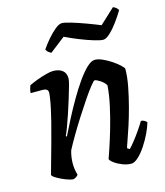

<svg xmlns="http://www.w3.org/2000/svg" viewBox="-107 -792 753 874"><g transform="rotate(-15 269.5 -355.0)"><path d="M132 0Q119 0 97 -8.5Q75 -17 57 -27.5Q39 -38 37 -45Q42 -64 52.5 -101Q63 -138 76 -185Q89 -232 101 -279Q108 -307 114 -334.5Q120 -362 123 -382.5Q126 -403 126 -409Q126 -419 120 -424Q114 -429 97 -429H44Q44 -438 47 -448Q50 -458 52 -464Q66 -471 88.5 -479.5Q111 -488 133 -494Q155 -500 168 -500Q195 -500 211.5 -487.5Q228 -475 228 -449Q228 -440 221 -415Q214 -390 204 -357.5Q194 -325 183 -292Q172 -259 162.5 -234Q153 -209 148 -199L152 -195Q169 -230 190 -270.5Q211 -311 234.5 -351.5Q258 -392 281.5 -425.5Q305 -459 326.5 -479.5Q348 -500 365 -500Q380 -500 400.5 -491Q421 -482 440.5 -469Q460 -456 473.5 -443.5Q487 -431 489 -425Q489 -388 480.5 -343.5Q472 -299 460 -253.5Q448 -208 435.5 -169.5Q423 -131 413.5 -105Q404 -79 403 -73L414 -66Q424 -76 439.5 -95.5Q455 -115 470.5 -137.5Q486 -160 496 -177Q505 -177 512.5 -172.5Q520 -168 523 -163Q517 -142 504 -114.5Q491 -87 473.5 -60.5Q456 -34 437.5 -17Q419 0 404 0Q385 0 364 -8Q343 -16 327 -27.5Q311 -39 309 -47Q313 -58 325 -93.5Q337 -129 351 -177Q365 -225 376.5 -277Q388 -329 391 -373Q383 -387 365.5 -398.5Q348 -410 340 -410Q336 -410 320 -390Q304 -370 282 -337.5Q260 -305 236 -267.5Q212 -230 190.5 -193.5Q169 -157 155 -130Q146 -100 146 -69Q146 -43 154 -15Q147 -5 132 0ZM427 -578Q413 -578 383.5 -587Q354 -596 319 -610Q284 -624 255 -638L183 -582Q178 -584 170.5 -589.5Q163 -595 160 -604Q175 -626 194 -648Q213 -670 231.5 -685Q250 -700 263 -700Q276 -700 306 -691Q336 -682 371.5 -669Q407 -656 436 -644L507 -710Q523 -704 531 -690Q516 -665 497 -639Q478 -613 459 -595.5Q440 -578 427 -578Z"/></g></svg>

Font: Texturina 72pt 72pt SemiBold
Style: Italic
Weight: 600
Italic angle: -11°
Designer: Guillermo Torres Carreño
Foundry: Omnibus-Type
Version: Version 1.002; ttfautohint (v1.8.3)